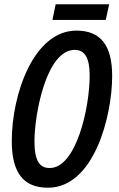

<svg xmlns="http://www.w3.org/2000/svg" viewBox="-20 -867 555 897"><path d="M225 -774H474L490 -847H240ZM204 10C419 10 504 -324 504 -512C504 -654 451 -724 337 -724C137 -724 35 -426 35 -208C35 -59 90 10 204 10ZM212 -82C165 -82 141 -116 141 -207C141 -332 196 -634 329 -634C376 -634 399 -596 399 -514C399 -366 337 -82 212 -82Z"/></svg>

Font: Noto Sans UI Condensed Medium
Style: Italic
Weight: 500
Width: 3
Italic angle: -12°
Designer: Monotype Design Team
Foundry: Monotype Imaging Inc.
Version: Version 1.901